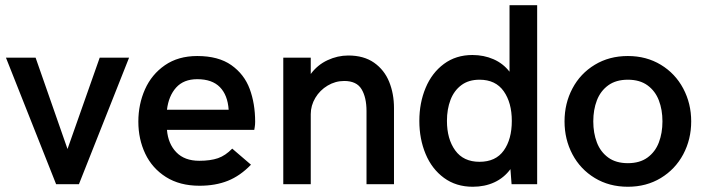

<svg xmlns="http://www.w3.org/2000/svg" viewBox="-20 -710 2715 740"><path d="M196.3 0 2.9 -487.8H117.2L240.2 -135.7L364.3 -487.8H477.5L284.2 0Z M513.2 -241.2Q513.2 -308.1 538.8 -365.7Q564.5 -423.3 615.7 -458.7Q667 -494.1 740.2 -494.1Q821.8 -494.1 871.6 -459Q921.4 -423.8 942.4 -367.2Q963.4 -310.5 963.4 -240.7Q963.4 -230 961.9 -220.9Q960.4 -211.9 960 -209.5H623.5Q627.9 -155.8 659.7 -123Q691.4 -90.3 748 -90.3Q791 -90.3 820.1 -100.3Q849.1 -110.4 875 -137.2L947.3 -75.2Q905.8 -32.2 858.2 -13.2Q810.5 5.9 749 5.9Q672.9 5.9 619.6 -27.8Q566.4 -61.5 539.8 -117.7Q513.2 -173.8 513.2 -241.2ZM861.3 -287.1Q857.4 -343.8 827.4 -374.3Q797.4 -404.8 740.2 -404.8Q688 -404.8 658.9 -372.6Q629.9 -340.3 623.5 -287.1Z M1071.8 -487.8H1177.7V-424.8Q1203.6 -460 1242.4 -478Q1281.2 -496.1 1322.3 -496.1Q1382.3 -496.1 1421.9 -468.3Q1461.4 -440.4 1480 -394.5Q1498.5 -348.6 1498.5 -293.9V0H1392.6V-281.7Q1392.6 -334.5 1373.5 -366.2Q1354.5 -397.9 1306.6 -397.9Q1272.5 -397.9 1242.7 -380.1Q1212.9 -362.3 1195.3 -332.8Q1177.7 -303.2 1177.7 -270V0H1071.8Z M2050.3 -689.9V0H1951.7L1947.3 -58.1Q1922.4 -24.4 1885.3 -7.3Q1848.1 9.8 1802.2 9.8Q1737.8 9.8 1691.2 -24.4Q1644.5 -58.6 1620.4 -116.5Q1596.2 -174.3 1596.2 -244.1Q1596.2 -313.5 1620.4 -371.3Q1644.5 -429.2 1690.9 -463.6Q1737.3 -498 1800.8 -498Q1844.7 -498 1882.1 -481.7Q1919.4 -465.3 1943.8 -433.6V-689.9ZM1952.6 -244.1Q1952.6 -314 1921.4 -358.4Q1890.1 -402.8 1828.1 -402.8Q1786.1 -402.8 1758.1 -381.8Q1730 -360.8 1716.3 -325Q1702.6 -289.1 1702.6 -244.1Q1702.6 -174.3 1734.4 -130.4Q1766.1 -86.4 1828.1 -86.4Q1890.6 -86.4 1921.6 -129.9Q1952.6 -173.3 1952.6 -244.1Z M2155.8 -242.2Q2155.8 -311.5 2186.3 -369.1Q2216.8 -426.8 2272.5 -460.4Q2328.1 -494.1 2399.9 -494.1Q2471.2 -494.1 2526.9 -460.4Q2582.5 -426.8 2613.3 -368.9Q2644 -311 2644 -242.2Q2644 -172.9 2613.3 -115.2Q2582.5 -57.6 2526.9 -23.9Q2471.2 9.8 2399.9 9.8Q2328.1 9.8 2272.5 -23.9Q2216.8 -57.6 2186.3 -115.2Q2155.8 -172.9 2155.8 -242.2ZM2533.2 -242.2Q2533.2 -287.1 2519.3 -323.2Q2505.4 -359.4 2475.6 -381.1Q2445.8 -402.8 2399.9 -402.8Q2354 -402.8 2324.2 -381.1Q2294.4 -359.4 2280.5 -323.2Q2266.6 -287.1 2266.6 -242.2Q2266.6 -197.3 2280.5 -160.9Q2294.4 -124.5 2324.2 -102.8Q2354 -81.1 2399.9 -81.1Q2445.8 -81.1 2475.6 -102.8Q2505.4 -124.5 2519.3 -160.9Q2533.2 -197.3 2533.2 -242.2Z"/></svg>

Font: Acari Sans SemiBold
Style: Regular
Weight: 600
Designer: Alfredo Marco Pradil and Stefan Peev
Foundry: Hanken Design Co.
Version: Version 1.045;January 11, 2019;FontCreator 11.5.0.2425 64-bi